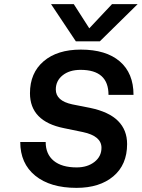

<svg xmlns="http://www.w3.org/2000/svg" viewBox="-20 -900 686 929"><path d="M463 -700H347L227 -880H337L412 -763L522 -880H646ZM381 -261 289 -280Q125 -313 125 -449Q125 -547 191 -603.5Q257 -660 371 -660Q493 -660 559.5 -603Q626 -546 626 -441H505Q505 -562 370 -562Q316 -562 283 -535.5Q250 -509 250 -467Q250 -412 330 -395L416 -378Q507 -359 551 -315Q595 -271 595 -203Q595 -103 528.5 -47Q462 9 350 9Q223 9 150.5 -50Q78 -109 78 -213H201Q201 -154 240 -122Q279 -90 351 -90Q403 -90 437 -116.5Q471 -143 471 -185Q471 -242 381 -261Z"/></svg>

Font: Overused Grotesk SemiBold
Style: Italic
Weight: 600
Italic angle: -10°
Version: Version 0.003